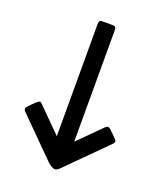

<svg xmlns="http://www.w3.org/2000/svg" viewBox="-143 -878 813 965"><g transform="rotate(20 263.0 -395.5)"><path d="M93.3 -290 218.8 -164.6V-765.6Q218.8 -784.2 232.4 -784.9Q246.1 -785.6 264.6 -785.6Q283.2 -785.6 296.9 -784.9Q310.5 -784.2 310.5 -765.6V-168.5L431.2 -289.1Q444.3 -302.2 456.1 -292.2Q467.8 -282.2 481 -268.8Q494.1 -255.4 501.7 -246.6Q509.3 -237.8 496.1 -224.6L302.7 -30.8Q279.8 -5.4 267.1 -4.9Q252.4 -4.4 230 -23.4L28.3 -225.1Q15.1 -238.3 25.4 -250Q35.6 -261.7 49.1 -274.9Q62.5 -288.1 73 -295.7Q83.5 -303.2 93.3 -290Z"/></g></svg>

Font: Tonyukuk
Style: Regular
Weight: 400
Designer: facebook.com/biligbitig
Foundry: facebook.com/biligbitig
Version: Version 1.0